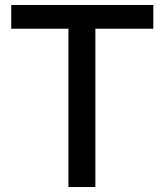

<svg xmlns="http://www.w3.org/2000/svg" viewBox="-20 -749 658 769"><path d="M254 0V-646H362V0ZM25 -634V-729H594V-634Z"/></svg>

Font: Mona Sans ExtraLight Medium
Style: Regular
Weight: 500
Version: Version 2.000